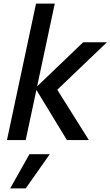

<svg xmlns="http://www.w3.org/2000/svg" viewBox="-20 -785 619 1076"><path d="M184 -281 124 0H19L182 -765H287L188 -301L446 -548H579L301 -282L478 0H355ZM145 79H259L124 271H37Z"/></svg>

Font: Application Medium
Style: Italic
Weight: 500
Italic angle: -12°
Designer: Wei Huang
Foundry: Wei Huang
Version: Version 0.012